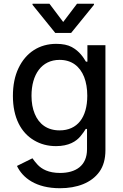

<svg xmlns="http://www.w3.org/2000/svg" viewBox="-20 -786 655 1022"><path d="M299 215.9C389.6 215.9 466.3 187.9 509.2 128.2C530.5 98.4 541.2 60 541.2 13.5V-545.5H445.3V-457.7H437.5C424.7 -479 404.1 -512.8 362.2 -535.5C341.3 -546.9 313.6 -552.6 279.1 -552.6C189.6 -552.6 117.9 -506.4 78.5 -423.3C58.6 -381.7 48.7 -332.4 48.7 -275.2C48.7 -160.2 91.6 -79.9 161.2 -39.1C195.7 -18.5 234.7 -8.2 278.1 -8.2C346.2 -8.2 386.4 -33.4 409.4 -62.1C421.2 -76.3 430 -88.8 436.4 -99.8H443.2V8.5C443.2 96.2 383.2 134.6 299.7 134.6C238.6 134.6 202.1 114.3 179.7 90.2C168.7 77.8 159.4 66.8 152.7 56.5L70.3 97.3C100.5 160.9 171.5 215.9 299 215.9ZM297.2 -92C231.9 -92 187.5 -125 164.8 -180.4C153.4 -207.7 147.7 -239.7 147.7 -276.3C147.7 -389.2 201.3 -467.3 297.2 -467.3C361.5 -467.3 405.2 -433.2 427.9 -376.1C438.9 -347.3 444.6 -314.3 444.6 -276.3C444.6 -161.2 392 -92 297.2 -92ZM153.1 -766V-760.3L274.1 -610.8H358.7L480.1 -760.3V-766H389.9L316.4 -669L243.3 -766Z"/></svg>

Font: Inter 465
Style: Regular
Weight: 400
Designer: Rasmus Andersson
Foundry: rsms
Version: Version 3.019;Glyphs 3.1.2 (3151)